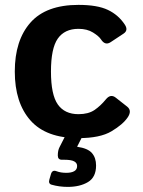

<svg xmlns="http://www.w3.org/2000/svg" viewBox="-20 -542 570 767"><path d="M39.1 -256.3Q39.1 -380.9 101.6 -451.7Q164.1 -522.5 293.5 -522.5Q369.1 -522.5 411.1 -502.4Q453.1 -482.4 478.5 -443.8Q493.7 -420.9 473.6 -407.7L421.9 -373.5Q399.9 -358.9 383.3 -384.8Q375 -397.5 351.6 -412.1Q328.1 -426.8 293.5 -426.8Q238.3 -426.8 210.9 -387.9Q183.6 -349.1 183.6 -256.3Q183.6 -163.6 210.9 -124.8Q238.3 -85.9 293.5 -85.9Q333 -85.9 357.4 -102.5Q381.8 -119.1 403.3 -145.5Q421.9 -168 442.4 -151.9L487.8 -116.2Q508.3 -100.1 490.2 -73.2Q471.2 -44.9 425.5 -17.6Q379.9 9.8 293.5 9.8Q164.1 9.8 101.6 -61Q39.1 -131.8 39.1 -256.3ZM186 195.8Q172.4 191.9 177.2 175.3L183.6 153.3Q189 135.3 206.1 142.1Q222.7 148.4 245.1 148.4Q265.1 148.4 276.6 141.8Q288.1 135.3 288.1 121.1Q288.1 108.9 276.1 102.5Q264.2 96.2 237.8 96.2H227.5Q210.9 96.2 210.9 79.1Q210.9 59.1 217.8 45.9L241.2 0Q246.6 -10.7 260.7 -10.7H301.3Q315.9 -10.7 310.5 0L288.6 43V44.4Q330.6 50.3 347.2 69.3Q363.8 88.4 363.8 119.1Q363.8 166 331.5 185.3Q299.3 204.6 250.5 204.6Q216.8 204.6 186 195.8Z"/></svg>

Font: Istok Web
Style: Bold
Weight: 700
Designer: Andrey V. Panov
Foundry: Andrey V. Panov
Version: Version 1.0.2g